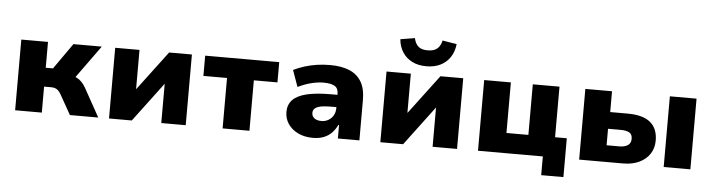

<svg xmlns="http://www.w3.org/2000/svg" viewBox="-51 -998 5085 1369"><g transform="rotate(5 2491.5 -313.5)"><path d="M75 0V-506H266V-321H318L448 -506H651L461 -243L444 -282Q470 -280 490 -270.5Q510 -261 526 -245Q542 -229 556 -205L670 0H467L387 -142Q378 -158 368 -167.5Q358 -177 346 -181.5Q334 -186 316 -186H266V0Z M747 0V-506H921V-227H923L1133 -506H1296V0H1121V-280H1120L910 0Z M1560 0V-361H1391V-506H1921V-361H1752V0Z M2205 11Q2147 11 2101 -11Q2055 -33 2029 -71Q2003 -109 2003 -157Q2003 -209 2035 -243Q2067 -277 2135 -293.5Q2203 -310 2312 -310H2377V-222H2323Q2290 -222 2264.5 -219.5Q2239 -217 2222 -210.5Q2205 -204 2196.5 -193Q2188 -182 2188 -166Q2188 -142 2206.5 -128Q2225 -114 2257 -114Q2284 -114 2306 -126.5Q2328 -139 2341.5 -161.5Q2355 -184 2355 -215V-316Q2355 -357 2328.5 -372.5Q2302 -388 2248 -388Q2210 -388 2164 -377Q2118 -366 2066 -341L2024 -459Q2063 -478 2105 -491Q2147 -504 2192 -510.5Q2237 -517 2285 -517Q2365 -517 2421.5 -494Q2478 -471 2508.5 -421Q2539 -371 2539 -289V0H2385V-96H2380Q2364 -63 2340.5 -39Q2317 -15 2284 -2Q2251 11 2205 11Z M2689 0V-506H2863V-227H2865L3075 -506H3238V0H3063V-280H3062L2852 0ZM2968 -568Q2910 -568 2867 -589.5Q2824 -611 2798 -650.5Q2772 -690 2767 -744L2870 -761Q2878 -723 2900 -702.5Q2922 -682 2968 -682Q3013 -682 3036.5 -702.5Q3060 -723 3068 -761L3170 -744Q3164 -689 3137.5 -649.5Q3111 -610 3068 -589Q3025 -568 2968 -568Z M3852 134V0H3388V-506H3579V-144H3736V-506H3927V-144H4011V134Z M4112 0V-506H4303V-357H4427Q4537 -357 4590.5 -313Q4644 -269 4644 -182Q4644 -129 4617.5 -88Q4591 -47 4542 -23.5Q4493 0 4427 0ZM4298 -119H4389Q4428 -119 4450 -134Q4472 -149 4472 -180Q4472 -213 4450 -225Q4428 -237 4389 -237H4298ZM4717 0V-506H4908V0Z"/></g></svg>

Font: Nunito Sans 7pt Black
Style: Regular
Weight: 900
Designer: Vernon Adams
Foundry: Vernon Adams
Version: Version 3.101;gftools[0.9.27]